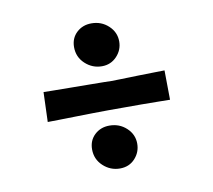

<svg xmlns="http://www.w3.org/2000/svg" viewBox="-56 -567 613 553"><g transform="rotate(-10 250.0 -291.0)"><path d="M71 -246 74 -333Q83 -333 104 -332.5Q125 -332 152 -332Q179 -332 205.5 -331.5Q232 -331 251 -331Q270 -330 297 -331Q324 -332 351.5 -332.5Q379 -333 400 -333.5Q421 -334 428 -334L429 -248Q418 -248 395 -248.5Q372 -249 344.5 -249Q317 -249 291 -249Q265 -249 248 -249Q230 -249 204.5 -248.5Q179 -248 152 -247.5Q125 -247 103 -246.5Q81 -246 71 -246ZM253 -78Q225 -78 204 -97.5Q183 -117 183 -146Q183 -172 200.5 -188.5Q218 -205 244 -205Q273 -205 293.5 -186Q314 -167 314 -140Q314 -115 297 -96.5Q280 -78 253 -78ZM253 -377Q225 -377 204 -396.5Q183 -416 183 -445Q183 -471 200.5 -487.5Q218 -504 244 -504Q273 -504 293.5 -485Q314 -466 314 -439Q314 -414 296.5 -395.5Q279 -377 253 -377Z"/></g></svg>

Font: Truculenta
Style: Bold
Weight: 700
Designer: Ivan Castro, Eva Sanz & Omnibus-Type Team
Foundry: Omnibus-Type
Version: Version 1.002